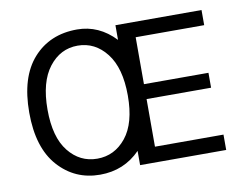

<svg xmlns="http://www.w3.org/2000/svg" viewBox="-73 -740 1083 850"><g transform="rotate(-10 469.0 -314.5)"><path d="M183 -503Q132 -437 132 -313Q132 -189 183 -125Q234 -61 312 -61Q390 -61 441.5 -125Q493 -189 493 -313Q493 -437 441.5 -503Q390 -569 312 -569Q234 -569 183 -503ZM50 -314Q50 -473 124.5 -556.5Q199 -640 322 -640Q420 -640 493 -563V-629H880V-561H572V-350H862V-283H572Q572 -283 572 -69H880V0H493V-64Q420 11 312 11Q199 11 124.5 -72.5Q50 -156 50 -314Z"/></g></svg>

Font: Karmilla
Style: Regular
Weight: 400
Designer: Jonathan Pinhorn
Version: Version 1.000